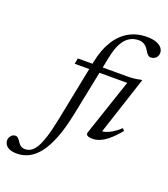

<svg xmlns="http://www.w3.org/2000/svg" viewBox="-351 -832 1061 1213"><g transform="rotate(20 179.0 -226.0)"><path d="M55 -397 62 -435.5H392.5Q419 -435.5 442.5 -438.2Q466 -441 482.5 -445.5H491.5L357.5 -36.5L348.5 -55.5Q364.5 -53 385.5 -59.2Q406.5 -65.5 430.8 -80.5Q455 -95.5 480.5 -119L493 -104.5Q457.5 -61.5 427.2 -36.2Q397 -11 371.5 -0.5Q346 10 323.5 10Q295.5 10 285.8 2.2Q276 -5.5 281.5 -20.5L412.5 -410.5L451 -397ZM161 -99Q140.5 2 113.5 71.2Q86.5 140.5 53.8 182.5Q21 224.5 -16.8 243Q-54.5 261.5 -95.5 261.5Q-138 261.5 -159.5 245Q-181 228.5 -181 202.5Q-181 186 -169.5 172Q-158 158 -140.5 158Q-129.5 158 -120.8 167Q-112 176 -103 190.5Q-93.5 205 -81.8 211.2Q-70 217.5 -57.5 217.5Q-37 217.5 -18.5 207Q0 196.5 16.5 169.2Q33 142 48.8 92.8Q64.5 43.5 80 -34L163.5 -451Q180.5 -535.5 216.8 -594Q253 -652.5 306.2 -682.8Q359.5 -713 427 -713Q464 -713 489 -704Q514 -695 526.8 -679.8Q539.5 -664.5 539.5 -645Q539.5 -632 533.5 -621.5Q527.5 -611 516.2 -604.8Q505 -598.5 489.5 -598.5Q481.5 -598.5 473 -605.8Q464.5 -613 452.5 -633.5Q440.5 -654 424 -664.8Q407.5 -675.5 385.5 -675.5Q350 -675.5 322.2 -657.8Q294.5 -640 275.2 -603.5Q256 -567 244.5 -510.5Z"/></g></svg>

Font: Newsreader 24pt
Style: Italic
Weight: 400
Italic angle: -17°
Designer: Hugues Gentile
Foundry: Production Type
Version: Version 1.003